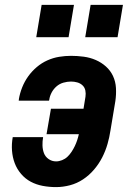

<svg xmlns="http://www.w3.org/2000/svg" viewBox="-20 -756 540 784"><path d="M209 8Q181 8 154.5 3Q128 -2 105.5 -14Q83 -26 66 -46Q49 -66 40 -90Q31 -114 29 -141Q27 -168 32 -196H156Q153 -179 153.5 -162Q154 -145 159.5 -130.5Q165 -116 178.5 -106.5Q192 -97 209 -97Q221 -97 233.5 -102Q246 -107 255.5 -116Q265 -125 272.5 -136.5Q280 -148 285.5 -159.5Q291 -171 295 -183Q299 -195 302 -208H170L188 -312H321L329 -361Q331 -374 328.5 -386.5Q326 -399 317 -407.5Q308 -416 295.5 -419.5Q283 -423 270 -423Q255 -423 239 -418.5Q223 -414 210.5 -403Q198 -392 190.5 -377.5Q183 -363 181 -348Q181 -347 180.5 -346Q180 -345 180 -345H56Q57 -346 57 -348Q57 -350 57 -351Q61 -375 70.5 -399Q80 -423 95 -444Q110 -465 130 -482Q150 -499 173.5 -509.5Q197 -520 221.5 -524Q246 -528 270 -528Q296 -528 322 -524.5Q348 -521 371 -511Q394 -501 412.5 -484.5Q431 -468 441.5 -445.5Q452 -423 453.5 -396.5Q455 -370 451 -343L431 -223Q427 -196 419 -168Q411 -140 397.5 -113.5Q384 -87 364 -63.5Q344 -40 319 -23.5Q294 -7 265.5 0.5Q237 8 209 8ZM328 -604 350 -736H482L460 -604ZM128 -604 150 -736H282L260 -604Z"/></svg>

Font: Iosevka SS04 Extrabold Oblique
Style: Regular
Weight: 800
Italic angle: -9°
Monospace: yes
Designer: Belleve Invis
Foundry: Belleve Invis
Version: Version 19.0.0; ttfautohint (v1.8.4)